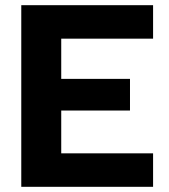

<svg xmlns="http://www.w3.org/2000/svg" viewBox="-20 -720 651 740"><path d="M570 -571H216V-416H481V-294H216V-129H570V0H62V-700H570Z"/></svg>

Font: Albert Sans ExtraBold
Style: Regular
Weight: 800
Designer: Andreas Rasmussen
Foundry: a.Foundry
Version: Version 1.025